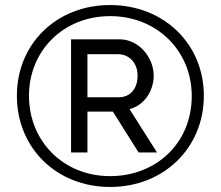

<svg xmlns="http://www.w3.org/2000/svg" viewBox="-20 -735 876 762"><path d="M47 -355C47 -148 204 7 417 7C630 7 789 -148 789 -355C789 -561 630 -715 417 -715C204 -715 47 -561 47 -355ZM741 -354C741 -166 599 -36 417 -36C231 -36 95 -175 95 -355C95 -533 231 -671 417 -671C603 -671 741 -533 741 -354ZM262 -579V-130H327V-292H428L530 -130H603L494 -302C551 -316 590 -373 590 -435C590 -505 533 -579 454 -579ZM451 -349H327V-520H448C492 -520 526 -486 526 -435C526 -385 499 -349 451 -349Z"/></svg>

Font: FIGSv2-sans-serif Medium
Style: Regular
Weight: 500
Designer: Matt McInerney, Pablo Impallari, Rodrigo Fuenzalida,Mirko Velimirovic
Foundry: Matt McInerney, Pablo Impallari, Rodrigo Fuenzalida
Version: Version 4.021;hotconv 1.0.109;makeotfexe 2.5.65596